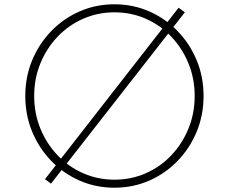

<svg xmlns="http://www.w3.org/2000/svg" viewBox="-20 -860 1067 896"><path d="M514 16Q427.5 16 352 -17Q276.5 -50 219.5 -108.8Q162.5 -167.5 130.2 -245.2Q98 -323 98 -412Q98 -501.5 130.2 -579Q162.5 -656.5 219.5 -715.2Q276.5 -774 352 -807Q427.5 -840 514 -840Q600.5 -840 676 -807Q751.5 -774 808.5 -715.2Q865.5 -656.5 897.8 -579Q930 -501.5 930 -412Q930 -323 897.8 -245.2Q865.5 -167.5 808.5 -108.8Q751.5 -50 676 -17Q600.5 16 514 16ZM514 -21.5Q592.5 -21.5 660.5 -51.5Q728.5 -81.5 779.5 -135.2Q830.5 -189 859.5 -260Q888.5 -331 888.5 -412Q888.5 -493.5 859.5 -564.2Q830.5 -635 779.5 -688.8Q728.5 -742.5 660.5 -772.5Q592.5 -802.5 514 -802.5Q436.5 -802.5 368.2 -772.5Q300 -742.5 248.8 -688.8Q197.5 -635 168.5 -564.2Q139.5 -493.5 139.5 -412Q139.5 -331 168.5 -260Q197.5 -189 248.8 -135.2Q300 -81.5 368.2 -51.5Q436.5 -21.5 514 -21.5ZM218 -3 190 -24 813.5 -824 842.5 -802.5Z"/></svg>

Font: Spartan Thin ExtraLight
Style: Regular
Weight: 250
Version: Version 1.004